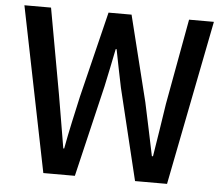

<svg xmlns="http://www.w3.org/2000/svg" viewBox="-52 -796 998 855"><g transform="rotate(5 447.0 -368.5)"><path d="M172 0 23 -737H142L211 -354Q221 -295 231 -236Q241 -177 251 -117H255Q266 -177 279 -236.5Q292 -296 305 -354L399 -737H502L597 -354Q610 -296 622 -236.5Q634 -177 647 -117H652Q662 -177 671 -236.5Q680 -296 689 -354L759 -737H870L725 0H582L483 -409Q474 -453 465.5 -494.5Q457 -536 449 -578H445Q437 -536 428 -494.5Q419 -453 410 -409L313 0Z"/></g></svg>

Font: Source Han Sans Medium
Style: Regular
Weight: 500
Designer: Ryoko NISHIZUKA Ë•øÂ°öÊ∂ºÂ≠ê (kana, bopomofo & ideographs); Paul D. Hunt (Latin, Greek & Cyrillic); Sandoll Communicatio
Foundry: Adobe
Version: Version 2.004;hotconv 1.0.118;makeotfexe 2.5.65603